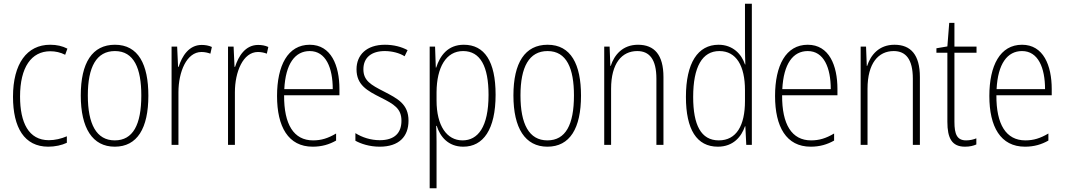

<svg xmlns="http://www.w3.org/2000/svg" viewBox="-20 -780 5733 1034"><path d="M240 10C276 10 313 2 340 -11V-46C310 -33 276 -25 243 -25C134 -25 88 -120 88 -260C88 -418 149 -504 251 -504C278 -504 306 -498 331 -485L343 -518C316 -532 286 -539 250 -539C125 -539 50 -437 50 -259C50 -93 111 10 240 10Z M779 -265C779 -433 725 -539 599 -539C477 -539 415 -442 415 -266C415 -90 478 10 598 10C719 10 779 -89 779 -265ZM453 -266C453 -419 499 -505 599 -505C702 -505 741 -411 741 -266C741 -108 696 -24 598 -24C499 -24 453 -112 453 -266Z M1066 -538C997 -538 960 -477 942 -420H939L934 -529H904V0H941V-283C941 -393 985 -500 1065 -500C1083 -500 1100 -496 1113 -491L1121 -527C1104 -535 1085 -538 1066 -538Z M1370 -538C1301 -538 1264 -477 1246 -420H1243L1238 -529H1208V0H1245V-283C1245 -393 1289 -500 1369 -500C1387 -500 1404 -496 1417 -491L1425 -527C1408 -535 1389 -538 1370 -538Z M1648 -539C1530 -539 1472 -427 1472 -263C1472 -98 1532 10 1664 10C1713 10 1753 -2 1790 -23V-61C1746 -35 1710 -24 1666 -24C1562 -24 1509 -110 1510 -267H1808V-300C1808 -428 1763 -539 1648 -539ZM1648 -505C1735 -505 1772 -415 1772 -300H1511C1518 -437 1569 -505 1648 -505Z M2180 -130C2180 -220 2121 -249 2048 -287C1977 -323 1937 -346 1937 -407C1937 -471 1982 -505 2052 -505C2090 -505 2131 -495 2159 -477L2175 -510C2142 -528 2100 -539 2053 -539C1954 -539 1900 -484 1900 -407C1900 -323 1956 -292 2032 -254C2101 -219 2142 -196 2142 -130C2142 -64 2105 -25 2025 -25C1977 -25 1930 -40 1894 -63V-22C1923 -6 1969 10 2025 10C2128 10 2180 -44 2180 -130Z M2478 -539C2392 -539 2350 -481 2329 -416H2327L2323 -529H2294V234H2331V-16C2331 -48 2330 -79 2329 -102H2332C2350 -45 2393 10 2475 10C2582 10 2649 -82 2649 -270C2649 -450 2589 -539 2478 -539ZM2474 -505C2567 -505 2611 -422 2611 -269C2611 -95 2553 -24 2471 -24C2386 -24 2331 -103 2331 -239V-284C2332 -417 2382 -505 2474 -505Z M3109 -265C3109 -433 3055 -539 2929 -539C2807 -539 2745 -442 2745 -266C2745 -90 2808 10 2928 10C3049 10 3109 -89 3109 -265ZM2783 -266C2783 -419 2829 -505 2929 -505C3032 -505 3071 -411 3071 -266C3071 -108 3026 -24 2928 -24C2829 -24 2783 -112 2783 -266Z M3416 -539C3333 -539 3288 -484 3269 -425H3267L3263 -529H3234V0H3271V-302C3271 -439 3329 -505 3412 -505C3477 -505 3515 -461 3515 -356V0H3553V-365C3553 -485 3504 -539 3416 -539Z M3846 10C3929 10 3973 -44 3992 -100H3994L3999 0H4029V-760H3992V-517C3992 -491 3993 -463 3994 -433H3992C3974 -488 3927 -539 3850 -539C3738 -539 3674 -441 3674 -258C3674 -83 3732 10 3846 10ZM3851 -24C3755 -24 3713 -107 3713 -258C3713 -420 3762 -505 3854 -505C3945 -505 3992 -426 3992 -294V-236C3992 -104 3946 -24 3851 -24Z M4330 -539C4212 -539 4154 -427 4154 -263C4154 -98 4214 10 4346 10C4395 10 4435 -2 4472 -23V-61C4428 -35 4392 -24 4348 -24C4244 -24 4191 -110 4192 -267H4490V-300C4490 -428 4445 -539 4330 -539ZM4330 -505C4417 -505 4454 -415 4454 -300H4193C4200 -437 4251 -505 4330 -505Z M4797 -539C4714 -539 4669 -484 4650 -425H4648L4644 -529H4615V0H4652V-302C4652 -439 4710 -505 4793 -505C4858 -505 4896 -461 4896 -356V0H4934V-365C4934 -485 4885 -539 4797 -539Z M5183 -24C5134 -24 5120 -57 5120 -124V-496H5239V-529H5120V-657H5092L5082 -530L5023 -520V-496H5082V-124C5082 -36 5106 10 5177 10C5203 10 5222 5 5238 -2V-35C5224 -29 5204 -24 5183 -24Z M5484 -539C5366 -539 5308 -427 5308 -263C5308 -98 5368 10 5500 10C5549 10 5589 -2 5626 -23V-61C5582 -35 5546 -24 5502 -24C5398 -24 5345 -110 5346 -267H5644V-300C5644 -428 5599 -539 5484 -539ZM5484 -505C5571 -505 5608 -415 5608 -300H5347C5354 -437 5405 -505 5484 -505Z"/></svg>

Font: Noto Sans Gujarati Condensed ExtraLight
Style: Regular
Weight: 200
Width: 3
Designer: Jelle Bosma - Monotype Design Team, Universal Thirst
Foundry: Monotype Imaging Inc.
Version: Version 2.106